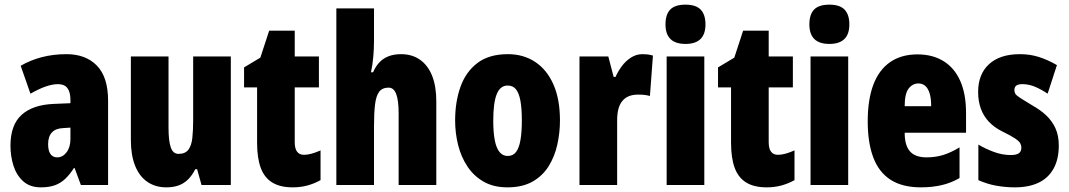

<svg xmlns="http://www.w3.org/2000/svg" viewBox="-20 -796 4599 826"><path d="M266 -563Q349 -563 397 -513.5Q445 -464 445 -363V0H328L301 -73H298Q280 -45 260.5 -26.5Q241 -8 216 1Q191 10 156 10Q109 10 80 -16Q51 -42 38 -83Q25 -124 25 -169Q25 -258 72.5 -301.5Q120 -345 211 -349L283 -352V-366Q283 -400 270 -417Q257 -434 230 -434Q206 -434 177 -424Q148 -414 111 -393L69 -513Q110 -537 159.5 -550Q209 -563 266 -563ZM253 -245Q220 -244 203.5 -226.5Q187 -209 187 -176Q187 -148 197 -133.5Q207 -119 226 -119Q250 -119 266.5 -141Q283 -163 283 -198V-247Z M973 -553V0H847L828 -68H820Q807 -42 789.5 -24.5Q772 -7 749 1.5Q726 10 696 10Q648 10 613.5 -14Q579 -38 561 -83.5Q543 -129 543 -193V-553H705V-246Q705 -191 714.5 -162.5Q724 -134 748 -134Q777 -134 790.5 -152Q804 -170 807.5 -203Q811 -236 811 -280V-553Z M1288 -130Q1303 -130 1321 -135Q1339 -140 1359 -149V-21Q1332 -6 1302.5 2Q1273 10 1239 10Q1185 10 1151 -11Q1117 -32 1101.5 -74.5Q1086 -117 1086 -182V-420H1030V-506L1100 -548L1138 -664H1248V-553H1352V-420H1248V-184Q1248 -157 1258 -143.5Q1268 -130 1288 -130Z M1589 -621Q1589 -587 1586 -552.5Q1583 -518 1576 -485H1585Q1596 -511 1613 -528.5Q1630 -546 1653 -554.5Q1676 -563 1705 -563Q1753 -563 1787 -539Q1821 -515 1839 -470Q1857 -425 1857 -360V0H1695V-308Q1695 -364 1684.5 -391.5Q1674 -419 1652 -419Q1625 -419 1611.5 -401.5Q1598 -384 1593.5 -347Q1589 -310 1589 -253V0H1427V-760H1589Z M2389 -278Q2389 -225 2377.5 -173.5Q2366 -122 2340 -80.5Q2314 -39 2270.5 -14.5Q2227 10 2163 10Q2104 10 2061.5 -14Q2019 -38 1991.5 -79Q1964 -120 1951 -171.5Q1938 -223 1938 -278Q1938 -358 1961 -422.5Q1984 -487 2034 -525Q2084 -563 2165 -563Q2232 -563 2282.5 -529.5Q2333 -496 2361 -432.5Q2389 -369 2389 -278ZM2102 -276Q2102 -227 2108.5 -193Q2115 -159 2129 -142Q2143 -125 2164 -125Q2187 -125 2200 -142Q2213 -159 2219 -193Q2225 -227 2225 -278Q2225 -329 2219 -362Q2213 -395 2200 -411.5Q2187 -428 2164 -428Q2132 -428 2117 -391Q2102 -354 2102 -276Z M2744 -563Q2754 -563 2764 -562Q2774 -561 2789 -557L2776 -383Q2766 -386 2754 -387.5Q2742 -389 2726 -389Q2702 -389 2685 -382Q2668 -375 2656.5 -360.5Q2645 -346 2640 -325.5Q2635 -305 2635 -278V0H2473V-553H2597L2620 -465H2628Q2638 -488 2654.5 -510.5Q2671 -533 2694 -548Q2717 -563 2744 -563Z M3010 -553V0H2848V-553ZM2929 -776Q2974 -776 2994.5 -754.5Q3015 -733 3015 -691Q3015 -649 2993.5 -628Q2972 -607 2929 -607Q2886 -607 2864.5 -628Q2843 -649 2843 -691Q2843 -734 2863.5 -755Q2884 -776 2929 -776Z M3327 -130Q3342 -130 3360 -135Q3378 -140 3398 -149V-21Q3371 -6 3341.5 2Q3312 10 3278 10Q3224 10 3190 -11Q3156 -32 3140.5 -74.5Q3125 -117 3125 -182V-420H3069V-506L3139 -548L3177 -664H3287V-553H3391V-420H3287V-184Q3287 -157 3297 -143.5Q3307 -130 3327 -130Z M3629 -553V0H3467V-553ZM3548 -776Q3593 -776 3613.5 -754.5Q3634 -733 3634 -691Q3634 -649 3612.5 -628Q3591 -607 3548 -607Q3505 -607 3483.5 -628Q3462 -649 3462 -691Q3462 -734 3482.5 -755Q3503 -776 3548 -776Z M3927 -562Q3993 -562 4040 -532.5Q4087 -503 4111.5 -447Q4136 -391 4136 -310V-225H3872Q3872 -170 3895 -144.5Q3918 -119 3966 -119Q4004 -119 4037 -129Q4070 -139 4108 -162V-30Q4072 -9 4031 0.5Q3990 10 3942 10Q3862 10 3811.5 -22.5Q3761 -55 3737 -118.5Q3713 -182 3713 -274Q3713 -367 3737 -431Q3761 -495 3809 -528.5Q3857 -562 3927 -562ZM3931 -437Q3906 -437 3889 -415Q3872 -393 3872 -339H3986Q3986 -374 3979 -395.5Q3972 -417 3960 -427Q3948 -437 3931 -437Z M4535 -170Q4535 -111 4512.5 -70.5Q4490 -30 4448 -10Q4406 10 4346 10Q4306 10 4266.5 3Q4227 -4 4189 -21V-174Q4219 -156 4255.5 -142.5Q4292 -129 4329 -129Q4352 -129 4363 -136.5Q4374 -144 4374 -161Q4374 -170 4369.5 -179Q4365 -188 4347.5 -200Q4330 -212 4291 -231Q4257 -248 4234 -272.5Q4211 -297 4199.5 -329Q4188 -361 4188 -400Q4188 -477 4235 -520Q4282 -563 4368 -563Q4411 -563 4449 -551Q4487 -539 4527 -516L4487 -393Q4462 -410 4434.5 -422Q4407 -434 4378 -434Q4361 -434 4352.5 -428Q4344 -422 4344 -408Q4344 -399 4348.5 -392Q4353 -385 4370 -374Q4387 -363 4422 -342Q4456 -323 4481 -299.5Q4506 -276 4520.5 -244.5Q4535 -213 4535 -170Z"/></svg>

Font: Noto Sans Khmer ExtraCondensed Black
Style: Regular
Weight: 900
Width: 2
Designer: Danh Hong and the Monotype Design Team
Foundry: Monotype Imaging Inc.
Version: Version 2.004